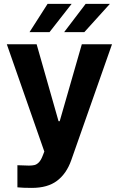

<svg xmlns="http://www.w3.org/2000/svg" viewBox="-20 -755 602 975"><path d="M68.4 196.3V84Q105.5 85.9 127 85.9Q144 85.9 155.5 83Q167 80.1 177.5 69.3Q188 58.6 196.3 37.1L205.1 14.6L14.6 -530.3H166L277.3 -139.6H283.2L395.5 -530.3H548.8L341.8 58.6Q317.9 126.5 270 162.8Q222.2 199.2 141.6 199.2Q96.2 199.2 68.4 196.3ZM415 -735.4H538.1L408.2 -591.8H305.7ZM221.7 -735.4H343.8L231.4 -591.8H129.9Z"/></svg>

Font: Pretendard
Style: Bold
Weight: 700
Designer: Base glyphs from Inter by Rasmus Andersson; Hangeul glyphs from Noto Sans CJK(Source Han Sans) by Jang Soo-young and Kan
Foundry: Kil Hyung-jin
Version: Version 1.309